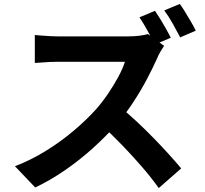

<svg xmlns="http://www.w3.org/2000/svg" viewBox="-20 -887 1040 976"><path d="M768 -832Q781 -813 796.5 -787.5Q812 -762 826 -737Q840 -712 848 -695L767 -661Q752 -691 730.5 -730Q709 -769 689 -799ZM894 -867Q908 -848 923 -823Q938 -798 952.5 -773.5Q967 -749 975 -731L896 -697Q880 -728 858 -767Q836 -806 815 -834ZM814 -654Q808 -645 796.5 -626Q785 -607 779 -591Q758 -544 727.5 -486Q697 -428 658.5 -369Q620 -310 577 -260Q521 -196 453.5 -135Q386 -74 311.5 -22.5Q237 29 159 66L56 -42Q137 -73 213 -120Q289 -167 354 -222Q419 -277 466 -329Q499 -366 528.5 -409.5Q558 -453 581 -495.5Q604 -538 615 -573Q605 -573 579 -573Q553 -573 518.5 -573Q484 -573 446 -573Q408 -573 373.5 -573Q339 -573 313 -573Q287 -573 276 -573Q255 -573 232 -572Q209 -571 188.5 -569Q168 -567 157 -567V-709Q172 -708 194 -706Q216 -704 238.5 -703Q261 -702 276 -702Q289 -702 317 -702Q345 -702 381 -702Q417 -702 455.5 -702Q494 -702 529.5 -702Q565 -702 591 -702Q617 -702 629 -702Q662 -702 689.5 -705.5Q717 -709 732 -714ZM590 -343Q629 -312 673 -271Q717 -230 760 -186Q803 -142 839.5 -101.5Q876 -61 901 -31L787 69Q750 17 702.5 -38Q655 -93 602.5 -147.5Q550 -202 496 -251Z"/></svg>

Font: Farlight84_Sys_V01
Style: Bold
Weight: 700
Designer: Monotype Design Team, Nadine Chahine and Nizar Qandah
Foundry: Monotype Imaging Inc.
Version: Version 2.004;October 31, 2024;FontCreator 14.0.0.2814 64-bi